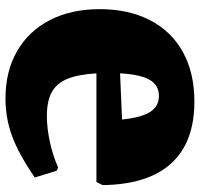

<svg xmlns="http://www.w3.org/2000/svg" viewBox="-34 -664 711 682"><g transform="rotate(-90 321.0 -323.5)"><path d="M629 -325Q629 -221 589.5 -145Q550 -69 476 -28.5Q402 12 301 12Q156 12 81 -70.5Q6 -153 4 -314L15 -336H401Q397 -402 381 -440Q365 -478 333.5 -495Q302 -512 249 -512Q206 -512 156 -501Q106 -490 67 -472L55 -477L31 -555Q116 -613 179 -636Q242 -659 312 -659Q408 -659 479.5 -618Q551 -577 590 -501.5Q629 -426 629 -325ZM401 -252 237 -245Q244 -176 264 -145Q284 -114 321 -114Q359 -114 378 -147Q397 -180 401 -252Z"/></g></svg>

Font: Alegreya SC Black
Style: Regular
Weight: 900
Designer: Juan Pablo del Peral
Foundry: Huerta Tipografica
Version: Version 2.007; ttfautohint (v1.6)